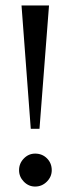

<svg xmlns="http://www.w3.org/2000/svg" viewBox="-20 -678 260 705"><path d="M59 -658H160L125 -205H93ZM50 -53Q50 -78 67.5 -96Q85 -114 109 -114Q135 -114 152.5 -96.5Q170 -79 170 -53Q170 -29 152 -11Q134 7 109 7Q85 7 67.5 -11Q50 -29 50 -53Z"/></svg>

Font: Ibarra Real Nova
Style: Regular
Weight: 400
Designer: Jose Maria Ribagorda & Octavio Pardo
Foundry: Jose Maria Ribagorda
Version: Version 1.014